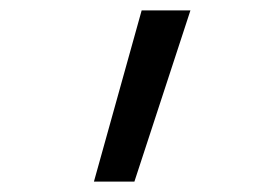

<svg xmlns="http://www.w3.org/2000/svg" viewBox="-20 -158 540 370"><path d="M161 192 253 -138H347L239 192Z"/></svg>

Font: Iosevka Curly Slab
Style: Regular
Weight: 400
Monospace: yes
Designer: Belleve Invis
Foundry: Belleve Invis
Version: Version 22.1.2; ttfautohint (v1.8.4)